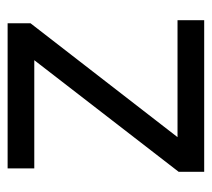

<svg xmlns="http://www.w3.org/2000/svg" viewBox="-46 -510 556 504"><g transform="rotate(-90 232.0 -258.0)"><path d="M33 0V-67L326 -446H42V-516H423V-456L124 -70H431V0Z"/></g></svg>

Font: IBM Plex Sans Hebrew
Style: Regular
Weight: 400
Designer: Mike Abbink, Paul van der Laan, Pieter van Rosmalen, Yanek Iontef
Foundry: Bold Monday
Version: Version 1.2